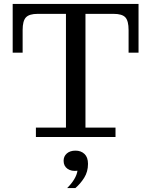

<svg xmlns="http://www.w3.org/2000/svg" viewBox="-20 -702 775 984"><path d="M164 0V-48H318V-631H173Q130 -631 113 -613Q96 -595 96 -548V-432H45V-682H690V-432H639V-548Q639 -595 622.5 -613Q606 -631 562 -631H418V-48H572V0ZM324 262Q347 239 360.5 216.5Q374 194 377 173Q346 177 326 163Q306 149 306 122Q306 99 322.5 84.5Q339 70 367 70Q395 70 413 87Q431 104 431 138Q431 178 411.5 209Q392 240 366 262Z"/></svg>

Font: Montagu Slab 144pt
Style: Regular
Weight: 400
Designer: Florian Karsten
Foundry: Florian Karsten
Version: Version 1.000; ttfautohint (v1.8.3)